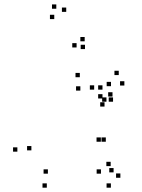

<svg xmlns="http://www.w3.org/2000/svg" viewBox="-20 -848 660 890"><path d="M447.5 -191V-211H427.5V-191ZM470.5 -191V-211H450.5V-191ZM504 -376.5V-396.5H484V-376.5ZM473.5 -376.5V-396.5H453.5V-376.5ZM202 -43V-63H182V-43ZM125.5 -151V-171H105.5V-151ZM352.5 -428V-448H332.5V-428ZM455 -391.5V-411.5H435V-391.5ZM455 -432.5V-452.5H435V-432.5ZM416.5 -432.5V-452.5H396.5V-432.5ZM464.5 -354V-374H444.5V-354ZM501.5 -400.5V-420.5H481.5V-400.5ZM350 -490V-510H330V-490ZM60.5 -145V-165H40.5V-145ZM197 22V2H177V22ZM538 -24V-44H518V-24ZM493 -78V-98H473V-78ZM506.5 -49V-69H486.5V-49ZM556.5 -451.5V-471.5H536.5V-451.5ZM530.5 -500V-520H510.5V-500ZM494.5 -448.5V-468.5H474.5V-448.5ZM448 -43V-63H428V-43ZM494 22V2H474V22ZM372.5 -656.5V-676.5H352.5V-656.5ZM287 -793V-813H267V-793ZM241 -807.5V-827.5H221V-807.5ZM231.5 -759.5V-779.5H211.5V-759.5ZM335 -628V-648H315V-628ZM374 -620.5V-640.5H354V-620.5Z"/></svg>

Font: Monaspace Radon Dots Var
Style: Regular
Weight: 400
Designer: Riley Cran and the Lettermatic Team
Version: Version 1.100 (Monaspace Radon Dots)